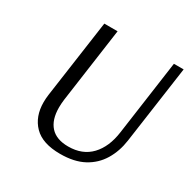

<svg xmlns="http://www.w3.org/2000/svg" viewBox="-150 -789 926 939"><g transform="rotate(30 312.5 -320.0)"><path d="M308 10Q208 10 160 -39Q112 -88 112 -169Q112 -190 115 -212L177 -650H252L193 -229Q190 -205 190 -184Q190 -115 223.5 -78Q257 -41 324 -41Q404 -41 451.5 -91Q499 -141 511 -229L570 -650H625L563 -212Q554 -148 523.5 -97.5Q493 -47 440 -18.5Q387 10 308 10Z"/></g></svg>

Font: Arsenal SC
Style: Italic
Weight: 400
Italic angle: -9.10001°
Designer: Andrij Shevchenko
Foundry: Stairsfor
Version: Version 2.001; ttfautohint (v1.8.4.7-5d5b)